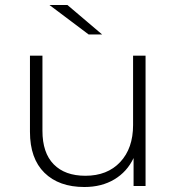

<svg xmlns="http://www.w3.org/2000/svg" viewBox="-20 -745 709 769"><path d="M563 -522V0H515V-112Q489 -57 438 -26.5Q387 4 318 4Q216 4 158 -53Q100 -110 100 -217V-522H150V-221Q150 -133 195 -87Q240 -41 322 -41Q410 -41 461.5 -96Q513 -151 513 -244V-522ZM178 -725H250L389 -607H335Z"/></svg>

Font: Idrija Light
Style: Regular
Weight: 300
Designer: Julieta Ulanovsky
Foundry: Julieta Ulanovsky
Version: Version 7.200